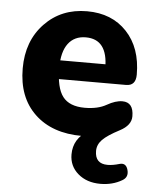

<svg xmlns="http://www.w3.org/2000/svg" viewBox="-51 -547 635 787"><g transform="rotate(5 266.5 -153.0)"><path d="M391 197Q335 197 299 166Q263 135 263 87Q263 22 323 -13L352 3Q339 5 325.5 6.5Q312 8 299 8Q176 8 104.5 -60Q33 -128 33 -247Q33 -360 101.5 -431.5Q170 -503 276 -503Q378 -503 439.5 -437.5Q501 -372 501 -262Q501 -216 461 -216H171L172 -293H408L370 -278Q370 -396 280 -396Q233 -396 207.5 -362Q182 -328 182 -263Q182 -180 209.5 -144Q237 -108 300 -108Q354 -108 389 -128Q424 -148 452 -148Q498 -148 498 -90Q498 -53 452 -29Q402 -3 382 17.5Q362 38 362 64Q362 117 414 117Q435 117 462 109Q489 101 497 130.5Q505 160 480 174Q441 197 391 197Z"/></g></svg>

Font: Nunito VF Beta Light
Style: Regular
Weight: 300
Designer: Vernon Adams
Foundry: newtypography
Version: Version 3.001